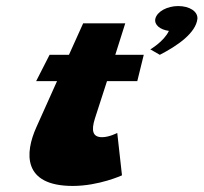

<svg xmlns="http://www.w3.org/2000/svg" viewBox="-20 -597 672 634"><path d="M568.3 -577C532.3 -577 498.5 -559 492.9 -535C488.8 -515 508.4 -499 537.7 -495C521.4 -460 476.4 -434 476.4 -434L507.7 -416C566.2 -446 626.7 -488 631.9 -535C633.5 -559 606.3 -577 568.3 -577ZM207.7 -416H143.7L99.3 -329H168.3L100.1 -177C62.2 -93 53.4 17 220.4 17C306.4 17 382.8 -18 382.8 -18L367.2 -158C367.2 -158 341 -144 317 -144C287 -144 280.1 -164 293.5 -206L333.3 -329H433.3L454.7 -416H360.7L393.6 -520H254.6Z"/></svg>

Font: Hussar Milosc
Style: Obl
Weight: 700
Foundry: Cannot Into Space Fonts
Version: Version 1.02